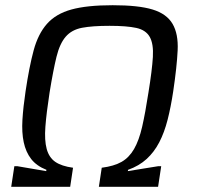

<svg xmlns="http://www.w3.org/2000/svg" viewBox="-20 -716 756 736"><path d="M23 0 35 -79H46Q74 -74 101.5 -69.5Q129 -65 157 -60L158 -65Q120 -80 99.5 -106.5Q79 -133 71 -170.5Q63 -208 66 -257Q69 -306 78 -366Q92 -460 109 -523Q126 -586 160 -624.5Q194 -663 253.5 -679.5Q313 -696 412 -696Q511 -696 565 -679.5Q619 -663 641.5 -624.5Q664 -586 661 -523Q658 -460 644 -366Q635 -306 622.5 -257Q610 -208 590.5 -170.5Q571 -133 542 -106.5Q513 -80 471 -65L470 -60Q499 -65 528 -69.5Q557 -74 587 -79H598L586 0H359L370 -73Q417 -79 446 -95.5Q475 -112 494 -145Q513 -178 525 -230.5Q537 -283 549 -361Q563 -447 566 -497.5Q569 -548 554 -574.5Q539 -601 502.5 -609Q466 -617 400 -617Q334 -617 294.5 -609.5Q255 -602 232 -575.5Q209 -549 196.5 -498Q184 -447 170 -361Q158 -283 154 -230.5Q150 -178 159 -145Q168 -112 192 -95.5Q216 -79 260 -73L249 0Z"/></svg>

Font: Azeri Sans
Style: Italic
Weight: 400
Designer: Hector Gatti & Omnibus-Type (original fonts) / Cristiano Sobral (main changes and remastering)
Foundry: Omnibus-Type
Version: Version 0.07;August 21, 2020;FontCreator 13.0.0.2681 64-bit;